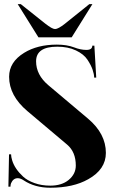

<svg xmlns="http://www.w3.org/2000/svg" viewBox="-20 -879 533 904"><path d="M239.3 -742.2Q253.9 -742.2 286.1 -767.6L400.4 -859.4H415L317.4 -703.1H161.1L63.5 -859.4H78.1L193.4 -767.6Q225.6 -742.2 239.3 -742.2ZM247.6 -668.9Q294.4 -668.9 328.1 -656.2Q359.4 -644 386.7 -644Q414.6 -644 414.6 -664.1H424.3L433.1 -513.7H423.3Q423.3 -529.3 416 -550.8Q408.7 -572.3 391.6 -598.1Q374.5 -624 337.4 -641.6Q300.3 -659.2 249.5 -659.2Q149.9 -659.2 149.9 -590.3Q149.9 -526.4 208 -477.5L394.5 -320.3Q478.5 -249.5 478.5 -159.2Q478.5 -81.5 395.5 -35.2Q325.2 4.9 216.8 4.9Q143.6 4.9 90.8 -30.3Q76.2 -40 63.5 -40Q42.5 -40 32.2 -16.6Q29.3 -9.8 29.3 0H19.5L22.5 -152.3H32.2Q32.2 -140.6 37.1 -124.5Q49.3 -84 88.9 -47.4Q108.4 -29.3 142.1 -17.1Q175.8 -4.9 216.8 -4.9Q270.5 -4.9 303.2 -31.7Q336.9 -59.6 336.9 -99.6Q336.9 -163.6 295.9 -198.2L109.4 -355.5Q22.9 -428.2 22.9 -517.6Q22.9 -586.9 93.8 -630.4Q156.2 -668.9 247.6 -668.9Z"/></svg>

Font: spinweradBold
Style: Regular
Weight: 700
Width: 7
Version: Version 0.3 ; ttfautohint (v1.2) -l 8 -r 50 -G 200 -x 14 -D 